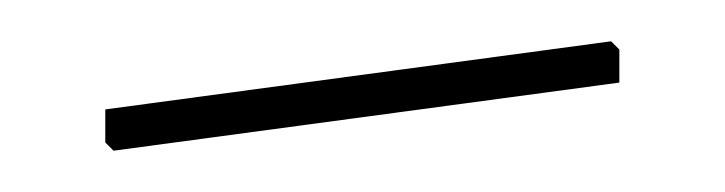

<svg xmlns="http://www.w3.org/2000/svg" viewBox="-20 -301 351 93"><path d="M276 -281 280 -277V-261L35 -228L31 -232V-248Z"/></svg>

Font: Alegreya Sans SC Thin
Style: Regular
Weight: 100
Designer: Juan Pablo del Peral
Foundry: Huerta Tipografica
Version: Version 2.007